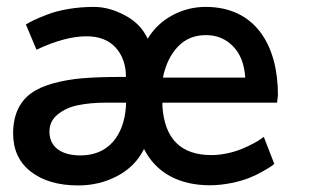

<svg xmlns="http://www.w3.org/2000/svg" viewBox="-20 -534 910 565"><path d="M459.5 -305.7C466.8 -342.3 481 -372.6 502.4 -395.5C523.9 -418.9 551.8 -430.7 586.4 -430.7C618.2 -430.7 645 -419.4 666 -397.5C687.5 -375.5 699.2 -344.7 701.7 -305.7ZM216.3 -76.7C163.6 -76.7 125.5 -99.1 125.5 -146.5C125.5 -167.5 133.8 -184.6 150.4 -197.8C167 -210.9 187 -220.2 210.4 -224.6C234.4 -229.5 261.7 -231.9 292.5 -231.9H351.1C349.6 -156.7 314.5 -76.7 216.3 -76.7ZM597.7 11.2C640.6 11.2 686.5 0.5 713.9 -10.7C727.5 -16.1 740.7 -22.5 753.4 -29.8C778.8 -43.9 783.2 -48.3 787.1 -51.8L756.3 -131.3L749 -126C738.8 -118.2 717.8 -106.9 693.8 -96.7C669.9 -86.4 634.3 -77.6 602.5 -77.6C512.2 -77.6 464.4 -125.5 458 -220.7V-231.9H795.4L797.9 -254.4C797.9 -400.9 731.4 -513.7 585 -513.7C550.3 -513.7 517.6 -505.4 486.8 -488.8C456.1 -472.2 432.1 -449.2 414.6 -419.9C400.9 -449.7 378.4 -472.7 347.7 -488.8C316.9 -505.4 286.6 -513.7 255.9 -513.7C204.6 -513.7 154.3 -504.9 119.1 -491.2C84.5 -478 69.8 -470.2 56.2 -461.9L87.4 -387.7C143.6 -414.1 192.4 -427.2 234.9 -427.2C271.5 -427.2 300.3 -416 320.3 -394C340.3 -372.1 350.6 -343.3 350.6 -307.6H332.5C290 -307.6 253.4 -306.2 222.7 -303.7C191.9 -301.3 163.1 -295.9 136.2 -288.6C109.4 -281.2 87.9 -271.5 71.3 -259.3C38.1 -235.4 18.6 -195.8 18.6 -141.6C18.6 -93.3 36.1 -55.7 70.8 -28.8C105.5 -2 151.9 11.7 210 11.7C252 11.7 290.5 2.4 325.2 -16.1C360.4 -34.7 386.7 -61 403.8 -95.7C439.5 -24.9 507.8 11.2 597.7 11.2Z"/></svg>

Font: Ride SemiBold
Style: Regular
Weight: 600
Version: Version 3.000